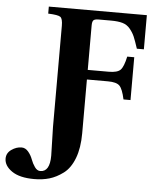

<svg xmlns="http://www.w3.org/2000/svg" viewBox="-185 -743 839 1036"><g transform="rotate(5 234.5 -225.0)"><path d="M-124 145Q-124 115 -97.5 96.5Q-71 78 -43 78Q-22 78 -6.5 96.5Q9 115 17 137Q25 159 38 177.5Q51 196 68 196Q120 196 120 108Q120 96 118 29.5Q116 -37 116 -47V-595Q116 -633 103.5 -642.5Q91 -652 37 -654V-692H568V-507H530Q516 -550 507 -571Q498 -592 481.5 -612Q465 -632 440.5 -639Q416 -646 378 -646H311Q290 -646 283 -639Q276 -632 276 -610V-370H390Q436 -370 453 -387Q470 -404 482 -460H520V-228H482Q470 -284 453 -301Q436 -318 390 -318H276V-27Q276 53 254.5 109Q233 165 196 192.5Q159 220 121.5 231Q84 242 39 242Q-40 242 -82 213Q-124 184 -124 145Z"/></g></svg>

Font: Heuristica
Style: Bold
Weight: 700
Version: Version 1.0.2